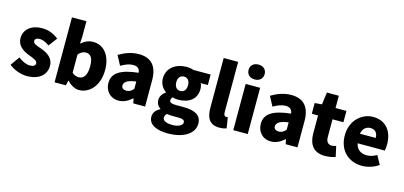

<svg xmlns="http://www.w3.org/2000/svg" viewBox="-84 -1437 4801 2282"><g transform="rotate(15 2316.5 -296.0)"><path d="M242 14C397 14 479 -67 479 -172C479 -275 400 -316 329 -343C270 -364 221 -377 221 -411C221 -438 240 -452 281 -452C318 -452 358 -433 399 -404L478 -510C430 -547 364 -583 275 -583C142 -583 55 -510 55 -403C55 -308 132 -262 200 -235C258 -212 313 -196 313 -162C313 -134 293 -117 246 -117C201 -117 154 -138 102 -177L23 -66C81 -18 168 14 242 14Z M886 14C1008 14 1125 -98 1125 -295C1125 -469 1038 -583 902 -583C850 -583 797 -560 755 -522L760 -607V-799H582V0H721L735 -61H740C784 -12 836 14 886 14ZM844 -132C817 -132 787 -140 760 -165V-390C790 -423 817 -438 850 -438C913 -438 942 -391 942 -291C942 -177 898 -132 844 -132Z M1371 14C1434 14 1487 -15 1534 -57H1539L1551 0H1696V-323C1696 -501 1613 -583 1466 -583C1377 -583 1296 -553 1221 -508L1283 -391C1340 -423 1387 -441 1432 -441C1490 -441 1514 -414 1518 -368C1296 -344 1202 -279 1202 -159C1202 -64 1266 14 1371 14ZM1432 -124C1395 -124 1371 -140 1371 -173C1371 -213 1407 -246 1518 -260V-169C1492 -141 1468 -124 1432 -124Z M2037 239C2235 239 2360 154 2360 34C2360 -69 2280 -112 2140 -112H2050C1989 -112 1966 -124 1966 -150C1966 -170 1972 -178 1984 -190C2009 -183 2032 -180 2051 -180C2177 -180 2278 -238 2278 -371C2278 -398 2271 -424 2263 -440H2350V-569H2141C2115 -578 2084 -583 2051 -583C1928 -583 1813 -515 1813 -377C1813 -310 1850 -257 1891 -229V-225C1853 -199 1827 -159 1827 -119C1827 -71 1849 -41 1879 -21V-16C1826 11 1799 49 1799 96C1799 198 1906 239 2037 239ZM2051 -287C2010 -287 1979 -317 1979 -377C1979 -434 2010 -464 2051 -464C2093 -464 2124 -434 2124 -377C2124 -317 2093 -287 2051 -287ZM2065 128C1993 128 1945 108 1945 68C1945 49 1953 33 1971 17C1989 22 2011 24 2052 24H2106C2159 24 2189 31 2189 65C2189 101 2138 128 2065 128Z M2611 14C2651 14 2680 7 2699 -1L2678 -132C2668 -130 2664 -130 2658 -130C2644 -130 2627 -141 2627 -179V-799H2449V-185C2449 -66 2489 14 2611 14Z M2781 0H2959V-569H2781ZM2870 -648C2929 -648 2969 -684 2969 -740C2969 -795 2929 -831 2870 -831C2810 -831 2771 -795 2771 -740C2771 -684 2810 -648 2870 -648Z M3246 14C3309 14 3362 -15 3409 -57H3414L3426 0H3571V-323C3571 -501 3488 -583 3341 -583C3252 -583 3171 -553 3096 -508L3158 -391C3215 -423 3262 -441 3307 -441C3365 -441 3389 -414 3393 -368C3171 -344 3077 -279 3077 -159C3077 -64 3141 14 3246 14ZM3307 -124C3270 -124 3246 -140 3246 -173C3246 -213 3282 -246 3393 -260V-169C3367 -141 3343 -124 3307 -124Z M3910 14C3968 14 4009 2 4039 -7L4011 -136C3997 -131 3977 -125 3959 -125C3917 -125 3887 -150 3887 -213V-430H4021V-569H3887V-720H3740L3720 -569L3632 -562V-430H3709V-211C3709 -77 3767 14 3910 14Z M4367 14C4433 14 4511 -9 4570 -51L4511 -158C4470 -134 4432 -122 4391 -122C4319 -122 4265 -154 4249 -232H4583C4587 -246 4591 -277 4591 -309C4591 -464 4511 -583 4347 -583C4210 -583 4077 -469 4077 -285C4077 -96 4203 14 4367 14ZM4246 -349C4258 -416 4301 -447 4350 -447C4415 -447 4440 -405 4440 -349Z"/></g></svg>

Font: Noto Sans TC Black
Style: Regular
Weight: 900
Designer: Ryoko NISHIZUKA 西塚涼子 (kana, bopomofo & ideographs); Paul D. Hunt (Latin, Greek & Cyrillic); Sandoll Communications 산돌커뮤니
Foundry: Adobe
Version: Version 2.004;hotconv 1.0.118;makeotfexe 2.5.65603